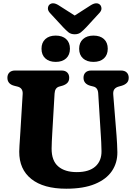

<svg xmlns="http://www.w3.org/2000/svg" viewBox="-20 -1129 822 1168"><path d="M593.5 -303.5 577.5 -560.5Q575.5 -596 548.5 -602.5L530.5 -607Q488 -618.5 488 -656Q488 -676 500.2 -688Q512.5 -700 535 -700H716Q738.5 -700 750.8 -688Q763 -676 763 -656Q763 -636.5 751.8 -625Q740.5 -613.5 720.5 -607.5L702.5 -602.5Q684 -597.5 675.5 -585.8Q667 -574 669 -552.5L689 -304Q693 -253.5 694 -203Q694.5 -138.5 660.8 -88.5Q627 -38.5 557.8 -9.8Q488.5 19 383 19Q245 19 170.8 -40Q96.5 -99 97 -206.5Q97 -220.5 98.5 -243Q100 -265.5 101.5 -288.8Q103 -312 104 -327.5L118 -558.5Q119.5 -594.5 85.5 -602.5L67.5 -607Q25 -617.5 25 -656Q25 -676 37.2 -688Q49.5 -700 71.5 -700H354.5Q377 -700 389 -688Q401 -676 401 -656Q401 -636.5 390 -625Q379 -613.5 359 -607.5L341 -602.5Q314 -595.5 312 -560L298 -320.5Q296 -291.5 295.2 -267.5Q294.5 -243.5 294 -225.5Q293.5 -152 333.8 -117Q374 -82 447 -82Q521.5 -82 560 -116.2Q598.5 -150.5 597.5 -210.5Q597 -243.5 595.8 -264.2Q594.5 -285 593.5 -303.5ZM319 -752.5Q279 -752.5 255.8 -773.8Q232.5 -795 232.5 -832.5Q232.5 -870 255.8 -891.2Q279 -912.5 319 -912.5Q359.5 -912.5 382.5 -891.2Q405.5 -870 405.5 -832.5Q405.5 -795.5 382.5 -774Q359.5 -752.5 319 -752.5ZM548.5 -752.5Q508.5 -752.5 485 -773.8Q461.5 -795 461.5 -832.5Q461.5 -870 485 -891.2Q508.5 -912.5 548.5 -912.5Q589.5 -912.5 612.5 -891.2Q635.5 -870 635.5 -832.5Q635.5 -795.5 612.5 -774Q589.5 -752.5 548.5 -752.5ZM505.5 -964Q487 -944.5 472.2 -932.5Q457.5 -920.5 434.5 -920.5Q411.5 -920.5 396.5 -932.5Q381.5 -944.5 363.5 -964L284 -1050Q270.5 -1065 271.5 -1079Q272.5 -1093 280.5 -1100.5Q301.5 -1119 336.5 -1097L434.5 -1034.5L532 -1097Q567.5 -1119 588 -1100.5Q596 -1093 597.2 -1079Q598.5 -1065 584.5 -1050Z"/></svg>

Font: Fraunces 9pt S100
Style: Bold
Weight: 700
Version: Version 1.000; ttfautohint (v1.8.3)